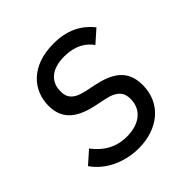

<svg xmlns="http://www.w3.org/2000/svg" viewBox="-150 -644 771 771"><g transform="rotate(-45 235.5 -258.0)"><path d="M209 12C319 12 400 -53 400 -157C400 -243 345 -276 262 -293L223 -301C165 -313 148 -336 148 -372C148 -424 183 -461 258 -461C319 -461 356 -437 379 -405L432 -452C393 -501 340 -528 264 -528C135 -528 73 -451 73 -365C73 -280 133 -248 211 -232L250 -224C310 -212 326 -187 326 -152C326 -89 277 -55 209 -55C149 -55 103 -81 67 -129L14 -82C55 -22 130 12 209 12Z"/></g></svg>

Font: Braiins Sans
Style: Italic
Weight: 400
Italic angle: -11.31°
Designer: Mike Abbink, Paul van der Laan, Pieter van Rosmalen, Jiri Chlebus, Lubos Buracinsky
Foundry: Bold Monday, Sudetype
Version: Version 1.000;hotconv 1.0.109;makeotfexe 2.5.65596